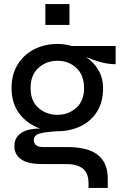

<svg xmlns="http://www.w3.org/2000/svg" viewBox="-20 -726 619 948"><path d="M417 202V179Q417 128 388.5 106Q360 84 307 84H190Q116 84 83.5 60Q51 36 51 -4Q51 -37 69.5 -56.5Q88 -76 117 -84Q146 -92 179 -91Q117 -112 77 -163Q37 -214 37 -292Q37 -358 67 -407Q97 -456 148.5 -482.5Q200 -509 264 -509Q301 -509 333 -499H551V-409Q513 -409 474 -420Q435 -431 404 -445Q444 -418 466.5 -379Q489 -340 489 -290Q489 -223 459.5 -175.5Q430 -128 378.5 -103Q327 -78 264 -78Q207 -75 177 -67Q147 -59 147 -33Q147 -18 158.5 -9Q170 0 193 0H315Q372 0 416.5 14.5Q461 29 486.5 63.5Q512 98 512 158V202ZM264 -159Q317 -159 356 -193Q395 -227 395 -291Q395 -356 356.5 -391Q318 -426 264 -426Q209 -426 170 -391Q131 -356 131 -291Q131 -227 170 -193Q209 -159 264 -159ZM323 -706V-603H204V-706Z"/></svg>

Font: Syne Medium
Style: Regular
Weight: 500
Designer: Lucas Descroix
Foundry: Bonjour Monde
Version: Version 2.200; ttfautohint (v1.8.4)